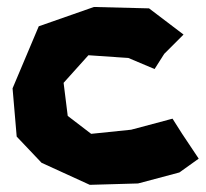

<svg xmlns="http://www.w3.org/2000/svg" viewBox="-20 -512 583 544"><path d="M500 -414.1 402.3 -488.3 246.1 -492.2 89.8 -437.5 15.6 -261.7 27.3 -125 97.7 -50.8 234.4 11.7 371.1 7.8 488.3 -23.4 543 -62.5 496.1 -132.8 468.8 -175.8 351.6 -144.5 238.3 -132.8 171.9 -183.6 160.2 -277.3 230.5 -355.5 343.8 -347.7 418 -316.4 445.3 -359.4Z"/></svg>

Font: MaokenAssortedSans-TC
Style: Regular
Weight: 500
Version: Version 0.83